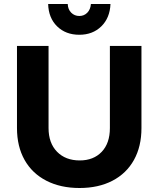

<svg xmlns="http://www.w3.org/2000/svg" viewBox="-20 -930 792 961"><path d="M379 -127Q448 -127 489 -170Q530 -213 530 -289V-700H688V-289Q688 -197 650.5 -129.5Q613 -62 543 -25.5Q473 11 378 11Q283 11 212 -25.5Q141 -62 103 -129.5Q65 -197 65 -289V-700H223V-289Q223 -214 265.5 -170.5Q308 -127 379 -127ZM435 -910H533Q530 -840 487 -798Q444 -756 377 -756Q309 -756 266 -798Q223 -840 221 -910H319Q320 -883 336.5 -866.5Q353 -850 377 -850Q401 -850 417 -866.5Q433 -883 435 -910Z"/></svg>

Font: Argentum Sans SemiBold
Style: Regular
Weight: 600
Designer: Julieta Ulanovsky (Modified by Cristiano Sobral)
Foundry: Julieta Ulanovsky
Version: Version 5.001;November 22, 2018;FontCreator 11.5.0.2425 64-b